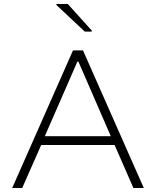

<svg xmlns="http://www.w3.org/2000/svg" viewBox="-20 -940 780 960"><path d="M41 0 345 -688H395L699 0H647L553 -215H186L91 0ZM204 -259H534L372 -632H367ZM404 -782 262 -915V-920H319L439 -787V-782Z"/></svg>

Font: Saira SemiExpanded ExtraLight
Style: Regular
Weight: 250
Width: 6
Designer: Hector Gatti with collaboration of the Omnibus-Type team
Foundry: Omnibus-Type
Version: Version 1.101